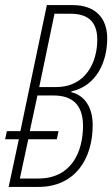

<svg xmlns="http://www.w3.org/2000/svg" viewBox="-31 -734 441 754"><path d="M3 0H120C263 0 333 -109 333 -243C333 -314 300 -360 249 -372V-375C347 -396 390 -490 390 -583C390 -663 344 -714 254 -714H153L49 -219H-4L-11 -187H43ZM189 -392H123L183 -680H247C319 -680 351 -644 351 -578C351 -489 305 -392 189 -392ZM120 -33H47L80 -187H192L199 -219H86L116 -359H180C248 -359 295 -327 295 -240C295 -137 249 -33 120 -33Z"/></svg>

Font: Noto Sans ExtraCondensed ExtraLight
Style: Italic
Weight: 200
Width: 2
Italic angle: -12°
Designer: Monotype Design Team
Foundry: Monotype Imaging Inc.
Version: Version 2.013